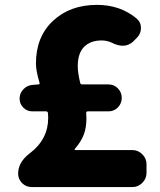

<svg xmlns="http://www.w3.org/2000/svg" viewBox="-20 -760 648 780"><path d="M284.2 -155.3Q283.2 -154.3 283.2 -152.3Q283.2 -150.4 285.2 -150.4H517.6Q541 -150.4 558.1 -133.3Q575.2 -116.2 575.2 -92.8V-57.6Q575.2 -34.2 558.1 -17.1Q541 0 517.6 0H109.4Q85.9 0 69.8 -16.1Q53.7 -32.2 53.7 -54.7Q53.7 -101.6 101.6 -137.7Q175.8 -194.3 175.8 -281.2Q175.8 -289.1 174.8 -300.8Q173.8 -307.6 167 -307.6H111.3Q89.8 -307.6 74.7 -322.8Q59.6 -337.9 59.6 -359.4Q59.6 -380.9 74.7 -397Q89.8 -413.1 111.3 -415L135.7 -417Q142.6 -417 140.6 -423.8Q126 -472.7 126 -502Q126 -610.4 195.3 -675.3Q264.6 -740.2 374 -740.2Q467.8 -740.2 534.2 -685.5Q552.7 -669.9 552.7 -646.5Q552.7 -622.1 534.2 -604.5L519.5 -589.8Q501 -574.2 479.5 -574.2Q458 -574.2 435.5 -585.9Q415 -595.7 392.6 -595.7Q347.7 -595.7 321.8 -569.8Q295.9 -543.9 295.9 -491.2Q295.9 -464.8 305.7 -423.8Q306.6 -417 314.5 -417H420.9Q443.4 -417 459 -400.9Q474.6 -384.8 474.6 -362.3Q474.6 -339.8 459 -323.7Q443.4 -307.6 420.9 -307.6H336.9Q330.1 -307.6 330.1 -300.8Q331.1 -281.2 331.1 -280.3Q331.1 -241.2 320.3 -212.9Q309.6 -184.6 284.2 -155.3Z"/></svg>

Font: Gen Jyuu Gothic Heavy
Style: Bold
Weight: 900
Designer: [Source Han Sans]
Ryoko NISHIZUKA  (kana & ideographs); Paul D. Hunt (Latin, Greek & Cyrillic); Wenlong ZHANG  (bopomofo
Version: Version 1.002.20150607